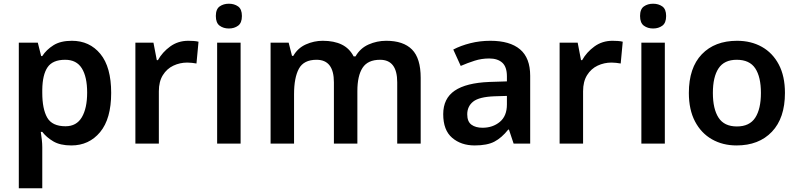

<svg xmlns="http://www.w3.org/2000/svg" viewBox="-20 -771 4284 1031"><path d="M366 -552Q461 -552 519 -481.5Q577 -411 577 -272Q577 -133 517.5 -61.5Q458 10 363 10Q303 10 266 -12Q229 -34 207 -63H199Q202 -44 204.5 -21.5Q207 1 207 20V240H81V-542H183L201 -470H207Q229 -504 267 -528Q305 -552 366 -552ZM330 -450Q263 -450 235.5 -410Q208 -370 207 -289V-273Q207 -186 233.5 -139.5Q260 -93 332 -93Q391 -93 419.5 -141.5Q448 -190 448 -274Q448 -358 419.5 -404Q391 -450 330 -450Z M991 -552Q1004 -552 1019.5 -551Q1035 -550 1046 -547L1035 -430Q1025 -432 1011 -433.5Q997 -435 986 -435Q946 -435 911 -418.5Q876 -402 854.5 -367.5Q833 -333 833 -281V0H707V-542H804L822 -448H828Q852 -491 894 -521.5Q936 -552 991 -552Z M1209 -751Q1238 -751 1258.5 -736.5Q1279 -722 1279 -685Q1279 -648 1258.5 -633Q1238 -618 1209 -618Q1180 -618 1159.5 -633Q1139 -648 1139 -685Q1139 -722 1159.5 -736.5Q1180 -751 1209 -751ZM1272 -542V0H1146V-542Z M2054 -552Q2146 -552 2192.5 -505Q2239 -458 2239 -353V0H2113V-329Q2113 -450 2021 -450Q1955 -450 1927 -407Q1899 -364 1899 -282V0H1773V-329Q1773 -450 1680 -450Q1611 -450 1585 -402Q1559 -354 1559 -265V0H1433V-542H1530L1548 -471H1555Q1579 -513 1622.5 -532.5Q1666 -552 1713 -552Q1774 -552 1815.5 -531.5Q1857 -511 1879 -468H1889Q1914 -512 1959 -532Q2004 -552 2054 -552Z M2613 -552Q2718 -552 2772.5 -506Q2827 -460 2827 -364V0H2738L2713 -75H2709Q2674 -31 2635 -10.5Q2596 10 2529 10Q2456 10 2408 -31Q2360 -72 2360 -158Q2360 -242 2421.5 -284Q2483 -326 2608 -331L2702 -334V-361Q2702 -412 2677 -434.5Q2652 -457 2607 -457Q2566 -457 2528.5 -445Q2491 -433 2454 -417L2414 -505Q2454 -526 2505.5 -539Q2557 -552 2613 -552ZM2636 -254Q2553 -251 2521 -225.5Q2489 -200 2489 -157Q2489 -118 2511.5 -101.5Q2534 -85 2571 -85Q2626 -85 2664 -116.5Q2702 -148 2702 -210V-256Z M3269 -552Q3282 -552 3297.5 -551Q3313 -550 3324 -547L3313 -430Q3303 -432 3289 -433.5Q3275 -435 3264 -435Q3224 -435 3189 -418.5Q3154 -402 3132.5 -367.5Q3111 -333 3111 -281V0H2985V-542H3082L3100 -448H3106Q3130 -491 3172 -521.5Q3214 -552 3269 -552Z M3487 -751Q3516 -751 3536.5 -736.5Q3557 -722 3557 -685Q3557 -648 3536.5 -633Q3516 -618 3487 -618Q3458 -618 3437.5 -633Q3417 -648 3417 -685Q3417 -722 3437.5 -736.5Q3458 -751 3487 -751ZM3550 -542V0H3424V-542Z M4195 -272Q4195 -137 4125 -63.5Q4055 10 3935 10Q3861 10 3803 -23Q3745 -56 3712 -119Q3679 -182 3679 -272Q3679 -407 3748.5 -479.5Q3818 -552 3938 -552Q4013 -552 4071 -519.5Q4129 -487 4162 -424.5Q4195 -362 4195 -272ZM3808 -272Q3808 -186 3838.5 -139Q3869 -92 3937 -92Q4005 -92 4035.5 -139Q4066 -186 4066 -272Q4066 -358 4035.5 -404Q4005 -450 3936 -450Q3869 -450 3838.5 -404Q3808 -358 3808 -272Z"/></svg>

Font: Noto Sans Gurmukhi UI SemiBold
Style: Regular
Weight: 600
Designer: Jelle Bosma - Monotype Design Team
Foundry: Monotype Imaging Inc.
Version: Version 2.004; ttfautohint (v1.8.4.7-5d5b)